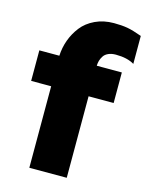

<svg xmlns="http://www.w3.org/2000/svg" viewBox="-116 -838 698 910"><g transform="rotate(15 233.5 -383.0)"><path d="M376 -624Q354.5 -624 339.1 -616.9Q323.7 -609.9 316.2 -597.9Q308.6 -585.9 305.4 -574.5Q302.2 -563 301.8 -549.8H424.8V-399.9H301.8V0H118.2V-399.9H20V-549.8H118.2Q120.1 -589.8 133.5 -627Q147 -664.1 171.6 -695.8Q196.3 -727.5 237.1 -746.8Q277.8 -766.1 329.1 -766.1Q367.2 -766.1 395 -761.2Q422.9 -756.3 466.8 -740.2V-603Q432.6 -624 376 -624Z"/></g></svg>

Font: Stilu Bold
Style: Regular
Weight: 700
Designer: Genilson Lima Santos
Foundry: Genilson Lima Santos
Version: Version 1.200;PS 001.200;hotconv 1.0.88;makeotf.lib2.5.64775